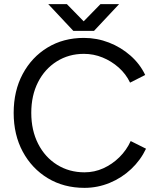

<svg xmlns="http://www.w3.org/2000/svg" viewBox="-20 -895 761 927"><path d="M388 12Q288 12 211 -34.5Q134 -81 90 -162.5Q46 -244 46 -350Q46 -456 89.5 -537.5Q133 -619 209.5 -665.5Q286 -712 385 -712Q448 -712 506 -689.5Q564 -667 610 -626.5Q656 -586 681 -533L608 -496Q588 -538 553 -569Q518 -600 475 -617.5Q432 -635 385 -635Q312 -635 254 -598.5Q196 -562 163.5 -498Q131 -434 131 -350Q131 -266 164 -201Q197 -136 255.5 -99.5Q314 -63 388 -63Q436 -63 479 -82.5Q522 -102 556.5 -136Q591 -170 611 -214L685 -177Q659 -122 613.5 -79Q568 -36 509.5 -12Q451 12 388 12ZM340 -746V-747L465 -875H555L434 -746ZM334 -746 213 -875H303L428 -747V-746Z"/></svg>

Font: Figtree Light
Style: Regular
Weight: 400
Version: Version 2.002